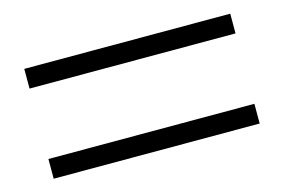

<svg xmlns="http://www.w3.org/2000/svg" viewBox="-51 -604 704 477"><g transform="rotate(-15 301.5 -365.0)"><path d="M566.6 -223.7H36.8V-274.4H566.6ZM566.6 -455.5H36.8V-506.2H566.6Z"/></g></svg>

Font: Noto Serif TC
Style: Regular
Weight: 200
Designer: Ryoko NISHIZUKA 西塚涼子 (kana & ideographs); Frank Grießhammer (Latin, Greek & Cyrillic); Wenlong ZHANG 张文龙 (bopomofo); San
Foundry: Adobe
Version: Version 2.001;hotconv 1.1.0;makeotfexe 2.6.0